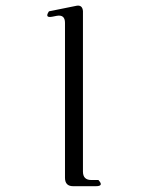

<svg xmlns="http://www.w3.org/2000/svg" viewBox="-20 -514 540 668"><path d="M206.1 -434.6Q206.1 -463.9 177.7 -459L163.1 -456.1Q133.8 -450.2 150.4 -474.6L247.1 -494.1Q266.6 -497.1 268.6 -475.6V83Q268.6 112.3 297.9 112.3H322.3Q342.8 133.8 313.5 133.8H234.4Q206.1 133.8 206.1 104.5Z"/></svg>

Font: B2 Hana
Style: Regular
Weight: 500
Version: 2020-08-05; (max)